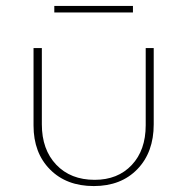

<svg xmlns="http://www.w3.org/2000/svg" viewBox="-20 -622 631 647"><path d="M163 -602H428V-580H163ZM93 -199V-460H121V-203Q121 -118 169.5 -67Q218 -16 299 -16Q377 -16 424 -66Q471 -116 471 -200V-460H498V-203Q498 -109 443 -52Q388 5 296 5Q204 5 148.5 -51Q93 -107 93 -199Z"/></svg>

Font: Ysabeau SC Extralight
Style: Regular
Weight: 200
Designer: Christian Thalmann (Catharsis Fonts)
Version: Version 0.003